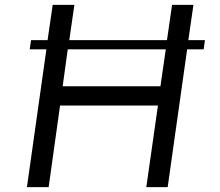

<svg xmlns="http://www.w3.org/2000/svg" viewBox="-20 -770 906 790"><path d="M817.9 -566.9H750L669.9 0H582L629.9 -335.9H227.1L180.2 0H90.8L170.9 -566.9H102.1L107.9 -605H175.8L196.8 -750H286.1L265.1 -605H667L688 -750H775.9L754.9 -605H823.2ZM662.1 -566.9H258.8L237.8 -415H640.1Z"/></svg>

Font: Oakes Grotesk
Style: Italic
Weight: 400
Italic angle: -8°
Designer: Samuel Oakes
Foundry: Samuel Oakes
Version: Version 1.000;PS 001.000;hotconv 1.0.88;makeotf.lib2.5.64775